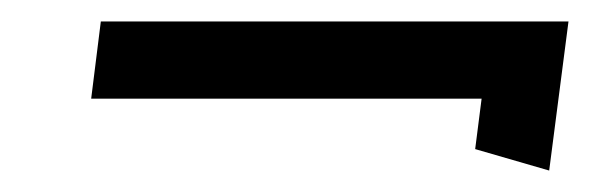

<svg xmlns="http://www.w3.org/2000/svg" viewBox="-20 -346 550 179"><path d="M492 -187 510 -326H74L65 -254H429L423 -207Z"/></svg>

Font: Charger
Style: It
Weight: 400
Designer: Jasper
Foundry: Cannot Into Space Fonts
Version: Version 0.98